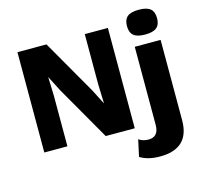

<svg xmlns="http://www.w3.org/2000/svg" viewBox="-128 -863 1288 1220"><g transform="rotate(-15 516.0 -253.0)"><path d="M788 -639Q788 -682 811.5 -701.5Q835 -721 887 -721Q939 -721 962.5 -701.5Q986 -682 986 -639Q986 -597 962.5 -577.5Q939 -558 887 -558Q835 -558 811.5 -577.5Q788 -597 788 -639ZM668 -660V0H477L272 -357L222 -455H221L225 -333V0H73V-660H264L469 -303L519 -205H520L516 -327V-660ZM972 -500V28Q972 215 778 215Q699 215 647 183L671 73Q697 92 735 92Q802 92 802 13V-500Z"/></g></svg>

Font: Elaine Sans
Style: Bold
Weight: 700
Designer: Wei Huang
Foundry: Wei Huang
Version: Version 2.001;December 24, 2019;FontCreator 12.0.0.2547 64-b